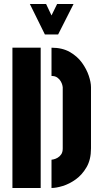

<svg xmlns="http://www.w3.org/2000/svg" viewBox="-20 -938 512 958"><path d="M204 -766 129 -918H210L237 -861L265 -918H347L270 -766ZM237 0V-141Q239 -141 248 -143Q257 -145 267.5 -151Q278 -157 285.5 -168Q293 -179 293 -197V-503Q293 -505 291 -513.5Q289 -522 283 -532.5Q277 -543 266 -551Q255 -559 237 -559V-700Q291 -700 328.5 -678.5Q366 -657 389 -625Q412 -593 423 -560Q434 -527 434 -503V-197Q434 -142 412 -104Q390 -66 358 -43Q326 -20 293 -10Q260 0 237 0ZM42 0V-700H183V0Z"/></svg>

Font: Stick No Bills ExtraBold
Style: Regular
Weight: 800
Version: Version 2.000